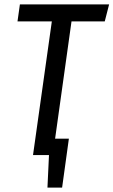

<svg xmlns="http://www.w3.org/2000/svg" viewBox="-20 -709 519 878"><path d="M479 -689 459 -611H307L232 -75H295L264 149H197L204 0H131L217 -611H60L71 -689Z"/></svg>

Font: Fira Sans Compressed
Style: Italic
Weight: 400
Width: 1
Italic angle: -8°
Designer: bBox Type GmbH & Carrois Corporate GbR & Edenspiekermann AG
Foundry: bBox Type GmbH & Carrois Corporate GbR & Edenspiekermann AG
Version: Version 4.301